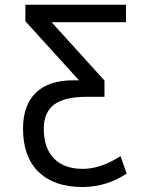

<svg xmlns="http://www.w3.org/2000/svg" viewBox="-20 -544 610 794"><path d="M306.6 -211.9 85 -456.1V-524.4H501V-452.1H193.4L412.1 -210.9V-143.6H337.9Q246.1 -143.6 203.6 -111.3Q161.1 -79.1 161.1 -11.7Q161.1 68.4 203.1 111.3Q245.1 154.3 322.3 154.3Q396.5 154.3 478.5 101.6L503.9 173.8Q421.9 228.5 322.3 229.5Q204.1 229.5 139.6 167Q75.2 104.5 75.2 -11.7Q75.2 -109.4 128.4 -160.6Q181.6 -211.9 282.2 -211.9Z"/></svg>

Font: Nasu
Style: Regular
Weight: 400
Designer: Ryoko NISHIZUKA (kana &amp; ideographs); Paul D. Hunt (Latin, Greek &amp; Cyrillic); Wenlong ZHANG (bopomofo); Sandoll C
Version: Version 2014.1215